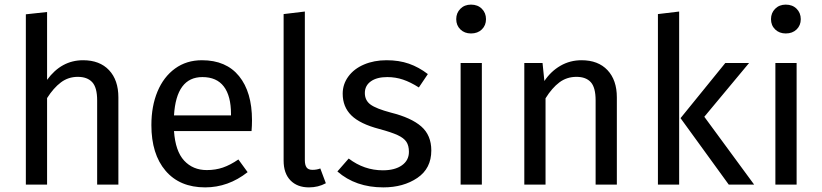

<svg xmlns="http://www.w3.org/2000/svg" viewBox="-20 -800 3564 832"><path d="M493 -378V0H401V-365Q401 -421 379.5 -444Q358 -467 317 -467Q276 -467 244 -443Q212 -419 184 -375V0H92V-738L184 -748V-454Q246 -539 340 -539Q412 -539 452.5 -496Q493 -453 493 -378Z M1070 -232H734Q740 -145 778 -104Q816 -63 876 -63Q914 -63 946 -74Q978 -85 1013 -109L1053 -54Q969 12 869 12Q759 12 697.5 -60Q636 -132 636 -258Q636 -340 662.5 -403.5Q689 -467 738.5 -503Q788 -539 855 -539Q960 -539 1016 -470Q1072 -401 1072 -279Q1072 -256 1070 -232ZM981 -306Q981 -384 950 -425Q919 -466 857 -466Q744 -466 734 -300H981Z M1209 -104V-739L1301 -750V-106Q1301 -85 1308.5 -74.5Q1316 -64 1334 -64Q1353 -64 1368 -70L1392 -6Q1359 12 1319 12Q1268 12 1238.5 -18.5Q1209 -49 1209 -104Z M1834 -479 1795 -421Q1759 -444 1726.5 -455Q1694 -466 1658 -466Q1613 -466 1587 -447.5Q1561 -429 1561 -397Q1561 -365 1585.5 -347Q1610 -329 1674 -312Q1762 -290 1805.5 -252Q1849 -214 1849 -148Q1849 -70 1788.5 -29Q1728 12 1641 12Q1521 12 1442 -57L1491 -113Q1558 -62 1639 -62Q1691 -62 1721.5 -83.5Q1752 -105 1752 -142Q1752 -169 1741 -185.5Q1730 -202 1703 -214.5Q1676 -227 1624 -241Q1540 -263 1502.5 -300Q1465 -337 1465 -394Q1465 -435 1489.5 -468.5Q1514 -502 1557.5 -520.5Q1601 -539 1655 -539Q1709 -539 1752 -524Q1795 -509 1834 -479Z M2068 0H1976V-527H2068ZM2086 -717Q2086 -690 2068 -672.5Q2050 -655 2021 -655Q1993 -655 1975 -672.5Q1957 -690 1957 -717Q1957 -744 1975 -762Q1993 -780 2021 -780Q2050 -780 2068 -762Q2086 -744 2086 -717Z M2653 -378V0H2561V-365Q2561 -421 2540 -444Q2519 -467 2478 -467Q2436 -467 2404 -443Q2372 -419 2344 -374V0H2252V-527H2331L2339 -449Q2367 -491 2408.5 -515Q2450 -539 2500 -539Q2572 -539 2612.5 -496Q2653 -453 2653 -378Z M2923 0H2831V-739L2923 -750ZM3032 -294 3248 0H3138L2929 -288L3123 -527H3226Z M3432 0H3340V-527H3432ZM3450 -717Q3450 -690 3432 -672.5Q3414 -655 3385 -655Q3357 -655 3339 -672.5Q3321 -690 3321 -717Q3321 -744 3339 -762Q3357 -780 3385 -780Q3414 -780 3432 -762Q3450 -744 3450 -717Z"/></svg>

Font: Statis Sans
Style: Regular
Weight: 400
Designer: bBox Type GmbH
Foundry: bBox Type GmbH
Version: Version 1.000